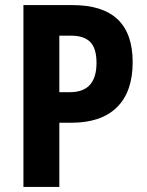

<svg xmlns="http://www.w3.org/2000/svg" viewBox="-20 -734 576 754"><path d="M72 0V-714H265Q501 -714 501 -490Q501 -374 439.5 -313Q378 -252 260 -252H213V0ZM213 -372H255Q359 -372 359 -487Q359 -544 334.5 -569Q310 -594 258 -594H213Z"/></svg>

Font: Noto Sans Condensed
Style: Bold
Weight: 700
Width: 3
Designer: Monotype Design Team
Foundry: Monotype Imaging Inc.
Version: Version 2.013; ttfautohint (v1.8.4.7-5d5b)